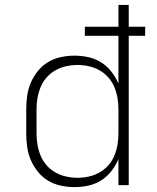

<svg xmlns="http://www.w3.org/2000/svg" viewBox="-20 -755 640 783"><path d="M283 8Q255 8 227.5 2Q200 -4 176.5 -18Q153 -32 135 -54Q117 -76 106 -101.5Q95 -127 91 -154.5Q87 -182 87 -210V-310Q87 -338 91 -365.5Q95 -393 106 -418.5Q117 -444 135 -466Q153 -488 176.5 -502Q200 -516 227.5 -522Q255 -528 283 -528Q312 -528 340 -522Q368 -516 392 -501Q416 -486 434 -463Q452 -440 463 -414V-609H326V-646H463V-735H505V-646H572V-609H505V0H463V-106Q452 -80 434 -57Q416 -34 392 -19Q368 -4 340 2Q312 8 283 8ZM296 -30Q319 -30 342 -35Q365 -40 385.5 -51.5Q406 -63 421.5 -80.5Q437 -98 446 -119.5Q455 -141 459 -164Q463 -187 463 -210V-310Q463 -333 459 -356Q455 -379 446 -400.5Q437 -422 421.5 -439.5Q406 -457 385.5 -468.5Q365 -480 342 -485Q319 -490 296 -490Q273 -490 250 -485Q227 -480 206.5 -468.5Q186 -457 170.5 -439.5Q155 -422 146 -400.5Q137 -379 133 -356Q129 -333 129 -310V-210Q129 -187 133 -164Q137 -141 146 -119.5Q155 -98 170.5 -80.5Q186 -63 206.5 -51.5Q227 -40 250 -35Q273 -30 296 -30Z"/></svg>

Font: Iosevka Extralight Extended
Style: Regular
Weight: 200
Width: 7
Monospace: yes
Designer: Belleve Invis
Foundry: Belleve Invis
Version: Version 32.5.0; ttfautohint (v1.8.4)